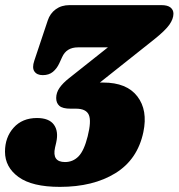

<svg xmlns="http://www.w3.org/2000/svg" viewBox="-20 -720 698 750"><path d="M540 -204Q517.5 -97 430.8 -43.5Q344 10 214 10Q105.5 10 52.5 -28.5Q-0.5 -67 -0.5 -127.5Q-0.5 -183.5 33.2 -221.2Q67 -259 124.5 -259Q171.5 -259 190.5 -233Q209.5 -207 199.5 -163L195 -143.5Q182.5 -87 234 -87Q265 -87 286.8 -109.2Q308.5 -131.5 322.5 -187.5Q337.5 -247 327 -271.2Q316.5 -295.5 276.5 -295.5H255.5Q224.5 -295.5 212 -306.5Q199.5 -317.5 199.5 -337Q199.5 -358 212.5 -376.8Q225.5 -395.5 249 -414L401.5 -535H284.5Q239.5 -535 222.5 -496.5L211.5 -472.5Q202 -452 186.5 -439.2Q171 -426.5 147 -426.5Q124.5 -426.5 114.5 -440.8Q104.5 -455 114 -483L166.5 -640Q175.5 -667.5 197.8 -683.8Q220 -700 251.5 -700H610.5Q634.5 -700 646 -690.8Q657.5 -681.5 657.5 -666.5Q657.5 -646.5 641.8 -623.8Q626 -601 581.5 -565.5L370 -397.5Q376.5 -397.5 383.5 -397.5Q475 -397.5 516.5 -343.5Q558 -289.5 540 -204Z"/></svg>

Font: Fraunces 144pt SuperSoft Black
Style: Italic
Weight: 900
Italic angle: -16°
Version: Version 1.000;[b76b70a41]